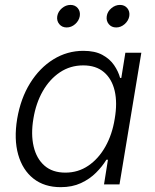

<svg xmlns="http://www.w3.org/2000/svg" viewBox="-20 -755 633 786"><path d="M228.5 11.2Q161.6 11.2 116.9 -23.9Q72.3 -59.1 54.4 -122.3Q36.6 -185.5 50.3 -268.6Q64.5 -352.1 103.3 -414.6Q142.1 -477.1 198.5 -512Q254.9 -546.9 321.3 -546.9Q368.7 -546.9 399.2 -530.3Q429.7 -513.7 447 -488.3Q464.4 -462.9 471.7 -436H476.6L493.2 -539.1H558.6L469.2 0H405.8L421.9 -101.1H415.5Q398.9 -73.7 373 -47.9Q347.2 -22 311.3 -5.4Q275.4 11.2 228.5 11.2ZM247.6 -48.3Q299.8 -48.3 341.6 -76.7Q383.3 -105 411.4 -154.8Q439.5 -204.6 449.7 -269Q460.9 -334 449.5 -383.1Q438 -432.1 405.5 -459.7Q373 -487.3 320.8 -487.3Q267.6 -487.3 225.3 -459Q183.1 -430.7 155 -381.6Q127 -332.5 116.7 -269Q106 -205.6 117.7 -155.5Q129.4 -105.5 162.1 -76.9Q194.8 -48.3 247.6 -48.3ZM455.6 -642.6Q436.5 -642.6 425.3 -656.2Q414.1 -669.9 417 -689Q419.9 -708 436 -721.4Q452.1 -734.9 471.2 -734.9Q490.2 -734.9 501.2 -721.4Q512.2 -708 509.3 -689Q505.9 -669.9 490.2 -656.2Q474.6 -642.6 455.6 -642.6ZM252.9 -642.6Q233.9 -642.6 222.7 -656.2Q211.4 -669.9 214.4 -689Q217.8 -708 233.6 -721.4Q249.5 -734.9 268.6 -734.9Q287.6 -734.9 298.6 -721.4Q309.6 -708 306.6 -689Q303.2 -669.9 287.6 -656.2Q272 -642.6 252.9 -642.6Z"/></svg>

Font: Inter 18pt Light
Style: Italic
Weight: 300
Italic angle: -9.3988°
Designer: Rasmus Andersson
Foundry: rsms
Version: Version 4.001;git-66647c0bb